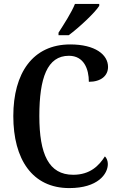

<svg xmlns="http://www.w3.org/2000/svg" viewBox="-20 -951 606 981"><path d="M279 -784V-771H331C385 -811 465 -886 487 -921V-931H363C345 -886 307 -828 279 -784ZM334 10C480 10 531 -62 531 -113C531 -128 525 -144 516 -152C486 -105 441 -58 354 -58C229 -58 181 -163 181 -358C181 -552 221 -666 332 -666C409 -666 434 -598 434 -533C496 -533 532 -564 532 -609C532 -672 466 -724 339 -724C147 -724 48 -577 48 -358C48 -137 145 10 334 10Z"/></svg>

Font: Noto Serif Tamil Condensed SemiBold
Style: Regular
Weight: 600
Width: 3
Designer: Indian Type Foundry, Tom Grace, and the Monotype Design Team
Foundry: Monotype Imaging Inc.
Version: Version 2.004